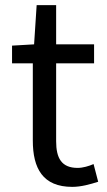

<svg xmlns="http://www.w3.org/2000/svg" viewBox="-20 -716 417 749"><path d="M262 13C296 13 332 3 363 -7L345 -76C327 -68 303 -61 283 -61C220 -61 199 -99 199 -165V-469H347V-543H199V-696H123L113 -543L27 -538V-469H108V-168C108 -59 147 13 262 13Z"/></svg>

Font: Noto Sans KR
Style: Regular
Weight: 400
Designer: Ryoko NISHIZUKA 西塚涼子 (kana, bopomofo & ideographs); Paul D. Hunt (Latin, Greek & Cyrillic); Sandoll Communications 산돌커뮤니
Foundry: Adobe
Version: Version 2.004;hotconv 1.0.118;makeotfexe 2.5.65603